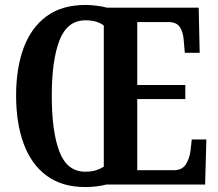

<svg xmlns="http://www.w3.org/2000/svg" viewBox="-20 -745 879 775"><path d="M324 10Q230 10 168 -36Q106 -82 75.5 -165Q45 -248 45 -359Q45 -470 75.5 -552Q106 -634 168 -679.5Q230 -725 325 -725Q346 -725 370 -722Q394 -719 412 -714H782L786 -532H726L722 -578Q720 -614 706.5 -635Q693 -656 660 -656H534V-402H728V-345H534V-58H682Q714 -58 729 -80Q744 -102 749 -136L754 -182H813L808 0H409Q369 10 324 10ZM324 -52Q349 -52 366.5 -57.5Q384 -63 399 -72V-642Q386 -652 368 -657.5Q350 -663 325 -663Q252 -663 220.5 -583Q189 -503 189 -358Q189 -213 220 -132.5Q251 -52 324 -52Z"/></svg>

Font: Noto Serif ExtraCondensed
Style: Bold
Weight: 700
Width: 2
Designer: Monotype Design Team
Foundry: Monotype Imaging Inc.
Version: Version 2.014; ttfautohint (v1.8.4.7-5d5b)